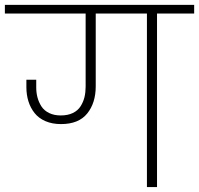

<svg xmlns="http://www.w3.org/2000/svg" viewBox="-52 -760 809 780"><path d="M544.9 0V-705.1H336.9V-409.2Q336.9 -341.8 302.2 -298.8Q267.6 -255.9 195.8 -255.9Q160.2 -255.9 132.6 -267.8Q105 -279.8 88.4 -300.8Q71.8 -321.8 63.5 -348.4Q55.2 -375 55.2 -405.8V-436H95.2V-404.8Q95.2 -383.3 100.3 -364Q105.5 -344.7 116.2 -327.9Q127 -311 147.2 -301Q167.5 -291 194.8 -291Q223.6 -291 244.1 -301Q264.6 -311 275.6 -328.6Q286.6 -346.2 291.3 -365.7Q295.9 -385.3 295.9 -408.2V-705.1H-32.2V-740.2H736.8V-705.1H585.9V0Z"/></svg>

Font: SVN-Poppins ExtraLight
Style: Regular
Weight: 200
Designer: Ninad Kale (Devanagari), Jonny Pinhorn (Latin)
Foundry: Indian Type Foundry
Version: Version 3.002 2017